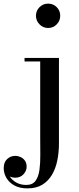

<svg xmlns="http://www.w3.org/2000/svg" viewBox="-102 -780 435 1060"><path d="M49.5 260Q7.5 260 -21.5 244.5Q-50.5 229 -66 203.2Q-81.5 177.5 -81.5 148Q-81.5 115.5 -62.5 98Q-43.5 80.5 -17.5 80.5Q-3 80.5 11.5 87Q26 93.5 35.5 106.8Q45 120 45 141Q45 163 27.8 182Q10.5 201 -17.5 201Q-34 201 -48.5 194.2Q-63 187.5 -71.8 175.8Q-80.5 164 -80.5 148H-61.5Q-61.5 173.5 -48 194.5Q-34.5 215.5 -11 228.2Q12.5 241 43 241Q77.5 241 94 218.5Q110.5 196 115.8 158.2Q121 120.5 120.5 74Q120 27.5 120 -20V-440.5H33.5V-460H223.5V11.5Q223.5 60.5 214.5 105.2Q205.5 150 185 184.8Q164.5 219.5 131.5 239.8Q98.5 260 49.5 260ZM163.5 -625.5Q136 -625.5 116.2 -645.5Q96.5 -665.5 96.5 -693Q96.5 -721 116.2 -740.5Q136 -760 163.5 -760Q192 -760 211.2 -740.5Q230.5 -721 230.5 -693Q230.5 -665.5 211.2 -645.5Q192 -625.5 163.5 -625.5Z"/></svg>

Font: Bodoni Moda Medium
Style: Regular
Weight: 500
Designer: Owen Earl
Foundry: indestructible type
Version: Version 2.005